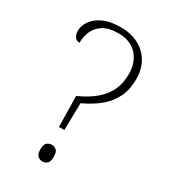

<svg xmlns="http://www.w3.org/2000/svg" viewBox="-181 -809 790 900"><g transform="rotate(30 214.0 -359.5)"><path d="M181 -340Q238 -366 273.5 -396.5Q309 -427 326.5 -465Q344 -503 344 -553Q344 -615 308 -654.5Q272 -694 207 -694Q155 -694 124.5 -674.5Q94 -655 82 -625Q70 -595 70 -564Q54 -564 44.5 -576Q35 -588 35 -611Q35 -626 43.5 -645.5Q52 -665 71.5 -683Q91 -701 123 -712.5Q155 -724 203 -724Q259 -724 300.5 -701.5Q342 -679 364 -640Q386 -601 386 -549Q386 -494 366.5 -452.5Q347 -411 309.5 -379Q272 -347 216 -321L213 -174H184ZM197 5Q183 5 172 -4.5Q161 -14 161 -41Q161 -67 172 -76Q183 -85 197 -85Q212 -85 222.5 -76Q233 -67 233 -41Q233 -14 222.5 -4.5Q212 5 197 5Z"/></g></svg>

Font: Noto Serif Hebrew ExtraLight
Style: Regular
Weight: 250
Version: Version 2.003